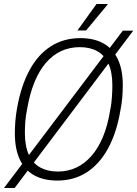

<svg xmlns="http://www.w3.org/2000/svg" viewBox="-26 -888 684 957"><path d="M260 12Q191 12 144 -14.5Q97 -41 72.5 -93.5Q48 -146 48 -223Q48 -252 50.5 -284Q53 -316 59 -349Q79 -461 121.5 -539Q164 -617 228 -657.5Q292 -698 374 -698Q443 -698 490 -671.5Q537 -645 561.5 -592.5Q586 -540 586 -463Q586 -434 583.5 -402.5Q581 -371 574 -337Q555 -225 512 -147Q469 -69 405.5 -28.5Q342 12 260 12ZM262 -33Q313 -33 355 -53Q397 -73 430.5 -111.5Q464 -150 487.5 -206.5Q511 -263 523 -338Q527 -357 529 -374Q531 -391 532 -406.5Q533 -422 533.5 -435.5Q534 -449 534 -462Q534 -529 514.5 -571Q495 -613 458.5 -633Q422 -653 372 -653Q321 -653 279 -633.5Q237 -614 203.5 -575.5Q170 -537 146.5 -480Q123 -423 110 -349Q106 -330 103.5 -312.5Q101 -295 100 -280Q99 -265 98.5 -252Q98 -239 98 -226Q98 -159 118 -116Q138 -73 175 -53Q212 -33 262 -33ZM-6 49 586 -735H638L47 49ZM360 -736 455 -868H510V-865L403 -736Z"/></svg>

Font: Archivo Condensed Thin
Style: Italic
Weight: 250
Width: 3
Italic angle: -10°
Designer: Hector Gatti
Foundry: Omnibus-Type
Version: Version 2.001